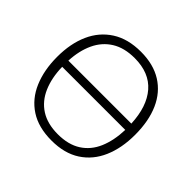

<svg xmlns="http://www.w3.org/2000/svg" viewBox="-176 -917 1119 1119"><g transform="rotate(45 384.0 -357.5)"><path d="M705 -358Q705 -249 669 -166Q633 -83 561.5 -36.5Q490 10 384 10Q276 10 204.5 -36.5Q133 -83 97.5 -166.5Q62 -250 62 -359Q62 -468 98.5 -550Q135 -632 207.5 -678.5Q280 -725 387 -725Q490 -725 561 -680.5Q632 -636 668.5 -554Q705 -472 705 -358ZM387 -673Q302 -673 245 -637.5Q188 -602 158 -538Q128 -474 124 -389H643Q637 -524 572.5 -598.5Q508 -673 387 -673ZM384 -42Q470 -42 527 -78.5Q584 -115 612.5 -181.5Q641 -248 644 -338H124Q126 -249 155 -182Q184 -115 241 -78.5Q298 -42 384 -42Z"/></g></svg>

Font: Noto Sans Light
Style: Regular
Weight: 300
Designer: Monotype Design Team
Foundry: Monotype Imaging Inc.
Version: Version 2.007